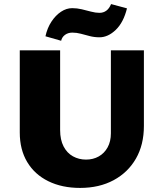

<svg xmlns="http://www.w3.org/2000/svg" viewBox="-20 -905 798 942"><path d="M373 17Q284 17 217 -16Q150 -49 113.5 -110Q77 -171 77 -255V-658H275V-267Q275 -219 292 -186.5Q309 -154 338 -138Q367 -122 402 -122Q437 -122 464.5 -137.5Q492 -153 508 -182Q524 -211 524 -251V-658H686V-287Q686 -195 647 -127Q608 -59 537.5 -21Q467 17 373 17ZM280 -705 203 -727Q212 -768 232.5 -799Q253 -830 279.5 -847.5Q306 -865 334 -865Q358 -865 381 -859.5Q404 -854 426.5 -848Q449 -842 468 -842Q487 -842 501.5 -852.5Q516 -863 525 -885L603 -864Q586 -795 548 -758.5Q510 -722 468 -722Q443 -722 420 -728Q397 -734 376.5 -739.5Q356 -745 335 -745Q314 -745 299 -734Q284 -723 280 -705Z"/></svg>

Font: Ysabeau Infant Black
Style: Regular
Weight: 900
Designer: Christian Thalmann (Catharsis Fonts)
Version: Version 2.001;gftools[0.9.30]; featfreeze: ss01,ss02,lnum